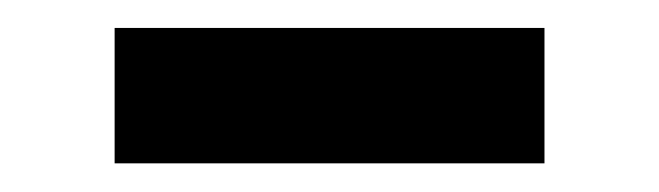

<svg xmlns="http://www.w3.org/2000/svg" viewBox="-20 -382 460 134"><path d="M360 -268H60V-362.5H360Z"/></svg>

Font: Vortex Mix
Style: Bold
Weight: 700
Designer: Mikhail Sharanda
Foundry: Mikhail Sharanda
Version: Version 4.504;Glyphs 3.1.2 (3151)